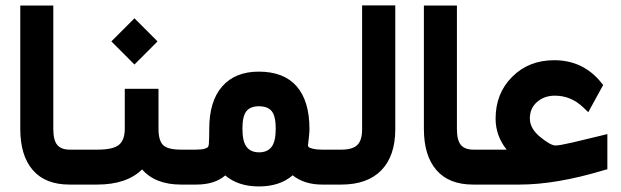

<svg xmlns="http://www.w3.org/2000/svg" viewBox="-20 -671 2257 698"><path d="M254.9 0H232.4Q145 0 99.4 -52.5Q53.7 -105 53.7 -202.6V-631.3V-650.9H73.2H154.3H173.8V-631.3V-202.1Q173.8 -161.1 188.2 -144Q202.6 -127 233.9 -127H254.9Q260.3 -127 263.7 -106.4Q267.1 -85.9 267.1 -66.9V-61.5Q267.1 -41.5 263.9 -20.8Q260.7 0 254.9 0Z M647.9 0H638.2Q544.4 0 496.6 -55.2Q440.9 0 333 0H249.5Q243.7 0 240.5 -20.8Q237.3 -41.5 237.3 -61.5V-66.9Q237.3 -85.9 240.7 -106.4Q244.1 -127 249.5 -127H335.4Q391.1 -127 412.4 -144.5Q433.6 -162.1 433.6 -202.6V-328.6V-348.1H453.1H536.6H556.2V-328.6V-202.6Q556.2 -160.2 573 -143.6Q589.8 -127 637.7 -127H647.9Q653.3 -127 656.7 -106.4Q660.2 -85.9 660.2 -66.9V-61.5Q660.2 -41.5 657 -20.8Q653.8 0 647.9 0ZM384.8 -520.5 468.8 -604.5 552.7 -520.5 468.8 -436.5Z M1166.5 0H1150.9Q1086.4 0 1043.9 -33.7Q997.6 6.8 920.9 6.8Q846.2 6.8 798.8 -33.2Q760.7 0 693.4 0H643.6Q637.7 0 634.5 -20.8Q631.3 -41.5 631.3 -61.5V-66.9Q631.3 -85.9 634.8 -106.4Q638.2 -127 643.6 -127H692.4Q712.4 -127 723.1 -130.1Q733.9 -133.3 736.3 -137Q738.8 -140.6 739.3 -147.9Q740.7 -169.4 740.7 -202.6Q740.7 -303.2 787.8 -356.9Q835 -410.6 920.9 -410.6Q1011.7 -410.6 1058.3 -357.4Q1105 -304.2 1105 -201.7Q1105 -191.4 1103.5 -177.2Q1102.1 -163.1 1100.8 -153.1Q1099.6 -143.1 1099.6 -142.1Q1099.6 -139.2 1102.5 -136.2Q1105.5 -133.3 1117.9 -130.1Q1130.4 -127 1149.9 -127H1166.5Q1171.9 -127 1175.3 -106.4Q1178.7 -85.9 1178.7 -66.9V-61.5Q1178.7 -41.5 1175.5 -20.8Q1172.4 0 1166.5 0ZM982.4 -203.6Q982.4 -248.5 968 -266.6Q953.6 -284.7 921.4 -284.7Q890.1 -284.7 875.7 -266.6Q861.3 -248.5 861.3 -203.6Q861.3 -156.7 876.5 -137Q891.6 -117.2 921.9 -117.2Q952.1 -117.2 967.3 -137Q982.4 -156.7 982.4 -203.6Z M1161.6 -127H1221.2Q1261.7 -127 1279.1 -144Q1296.4 -161.1 1296.4 -200.7V-631.8V-651.4H1315.9H1397.5H1417V-631.8V-201.2Q1417 -104.5 1366.5 -52.2Q1315.9 0 1220.7 0H1161.6Q1155.8 0 1152.6 -20.8Q1149.4 -41.5 1149.4 -61.5V-66.9Q1149.4 -85.9 1152.8 -106.4Q1156.2 -127 1161.6 -127Z M1722.2 0H1699.7Q1612.3 0 1566.7 -52.5Q1521 -105 1521 -202.6V-631.3V-650.9H1540.5H1621.6H1641.1V-631.3V-202.1Q1641.1 -161.1 1655.5 -144Q1669.9 -127 1701.2 -127H1722.2Q1727.5 -127 1731 -106.4Q1734.4 -85.9 1734.4 -66.9V-61.5Q1734.4 -41.5 1731.2 -20.8Q1728 0 1722.2 0Z M1716.8 -127H1821.8Q1781.7 -177.7 1781.7 -239.7Q1781.7 -331.5 1842 -391.8Q1902.3 -452.1 1994.6 -452.1Q2099.1 -452.1 2164.6 -372.1L2172.9 -361.8L2166.5 -350.6L2130.9 -285.6L2118.7 -263.2L2100.1 -280.8Q2055.7 -323.2 1997.1 -323.2Q1958.5 -323.2 1932.4 -300.3Q1906.2 -277.3 1906.2 -240.2Q1906.2 -203.1 1945.3 -171.9Q1981.9 -142.1 1999.5 -142.1Q2014.2 -142.1 2060.5 -152.8L2164.1 -177.7L2188 -183.6V-158.7V-70.3V-55.7L2173.8 -51.8Q2001.5 0 1868.2 0H1716.8Q1710.9 0 1707.8 -20.8Q1704.6 -41.5 1704.6 -61.5V-66.9Q1704.6 -85.9 1708 -106.4Q1711.4 -127 1716.8 -127Z"/></svg>

Font: Shabnam FD-WOL
Style: Bold-FD-WOL
Weight: 700
Foundry: DejaVu fonts team - Redesigned by Saber Rastikerdar - Based on Vazir font
Version: Version 5.0.0